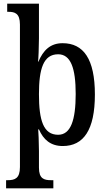

<svg xmlns="http://www.w3.org/2000/svg" viewBox="-20 -780 578 1040"><path d="M13 240H269V196H257C218 196 191 188 191 128V38C191 -8 188 -69 187 -79H191C215 -24 254 11 320 11C432 11 494 -75 494 -268C494 -461 432 -546 319 -546C252 -546 214 -507 188 -446H186C188 -454 191 -530 191 -572V-760H19V-716H26C60 -716 88 -708 88 -647V125C88 186 61 196 22 196H13ZM295 -50C215 -50 191 -128 191 -270C191 -407 215 -486 295 -486C363 -486 390 -411 390 -271C390 -129 363 -50 295 -50Z"/></svg>

Font: Noto Serif Condensed Medium
Style: Regular
Weight: 500
Width: 3
Designer: Monotype Design Team
Foundry: Monotype Imaging Inc.
Version: Version 2.015